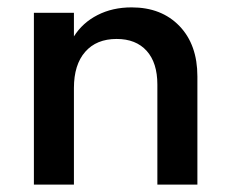

<svg xmlns="http://www.w3.org/2000/svg" viewBox="-20 -500 619 520"><path d="M71.8 0V-465.3H180.2V-401.4Q203.6 -438.5 244.1 -459.2Q284.7 -480 336.4 -480Q417.5 -480 466.1 -429.4Q514.6 -378.9 514.6 -293V0H406.2V-271Q406.2 -330.1 377.2 -362.3Q348.1 -394.5 295.9 -394.5Q241.2 -394.5 210.7 -359.6Q180.2 -324.7 180.2 -261.7V0Z"/></svg>

Font: Spartan MB SemBd
Style: Regular
Weight: 600
Designer: Matt Bailey, Mirko Velimirovic
Foundry: Matt Bailey
Version: Version 1.005